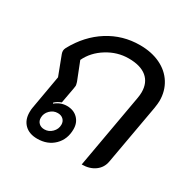

<svg xmlns="http://www.w3.org/2000/svg" viewBox="-138 -728 869 872"><g transform="rotate(30 296.5 -292.0)"><path d="M73 -78Q73 -94 75 -103L106 -280L68 -380Q65 -388 65 -396Q65 -403 70 -413Q117 -499 191.5 -546Q266 -593 356 -593Q417 -593 463 -571Q509 -549 534 -509Q559 -469 559 -418Q559 -405 555 -379L499 -65Q493 -31 465.5 -11Q438 9 397 9L466 -380Q469 -397 469 -411Q469 -461 436.5 -488Q404 -515 342 -515Q283 -515 230.5 -482.5Q178 -450 154 -399L191 -305Q195 -291 195 -287Q195 -284 193 -272L178 -190Q157 -182 144 -169L146 -165Q174 -188 207 -188Q242 -188 263.5 -166.5Q285 -145 285 -111Q285 -58 251 -24.5Q217 9 163 9Q121 9 97 -14.5Q73 -38 73 -78ZM227 -101Q227 -118 216 -128.5Q205 -139 187 -139Q164 -139 147 -122Q130 -105 130 -82Q130 -65 141 -54.5Q152 -44 170 -44Q193 -44 210 -61Q227 -78 227 -101Z"/></g></svg>

Font: K2D
Style: Italic
Weight: 400
Italic angle: -10°
Designer: Katatrad Aksorn Co.,Ltd.
Foundry: Cadson Demak Co.,Ltd.
Version: Version 1.000; ttfautohint (v1.6)